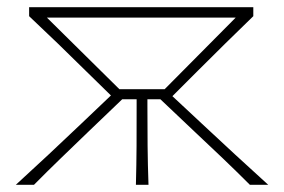

<svg xmlns="http://www.w3.org/2000/svg" viewBox="-20 -514 790 534"><path d="M24 0Q71 -43 116.2 -85.2Q161.5 -127.5 205.5 -169.5L288.5 -248.5L219.5 -316Q180 -355 140.8 -393Q101.5 -431 61 -469V-494H684.5V-469Q645.5 -431.5 606.8 -393.2Q568 -355 530.5 -317.5L459.5 -246.5L541.5 -170Q587 -127.5 632.8 -85.2Q678.5 -43 726 0H675Q636.5 -38.5 598.8 -74.5Q561 -110.5 521 -148L426 -238H390V-221Q390 -160.5 390.5 -108.5Q391 -56.5 393 0H358Q359.5 -56.5 359.8 -108.5Q360 -160.5 360 -221V-238H320L224.5 -146.5Q186.5 -110 148.5 -73.2Q110.5 -36.5 74.5 0ZM312 -266H438L635.5 -465H110.5Z"/></svg>

Font: Commissioner Flair Thin
Style: Regular
Weight: 100
Designer: Kostas Bartsokas
Foundry: Kostas Bartsokas
Version: Version 1.000; ttfautohint (v1.8.3)